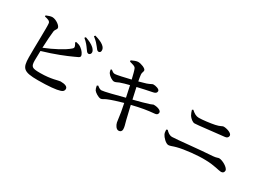

<svg xmlns="http://www.w3.org/2000/svg" viewBox="-37 -1514 3074 2284"><g transform="rotate(30 1500.0 -372.0)"><path d="M623 -602C630 -593 639 -579 644 -563C650 -544 646 -535 630 -522C569 -469 445 -403 319 -353C323 -444 329 -541 335 -586C340 -617 361 -624 361 -647C361 -677 294 -726 243 -728C217 -729 183 -714 159 -705V-690C207 -680 232 -671 238 -646C246 -608 234 -294 236 -173C238 -26 264 9 465 9C608 9 716 -2 763 -18C788 -26 806 -38 806 -67C806 -99 769 -114 707 -114C681 -114 598 -79 447 -79C333 -79 316 -89 315 -178C315 -205 316 -253 318 -308C483 -356 620 -412 701 -450C739 -469 767 -474 767 -497C767 -520 741 -560 704 -586C683 -601 663 -607 635 -613ZM692 -705C737 -669 762 -634 781 -607C798 -583 809 -565 826 -564C844 -563 858 -578 859 -597C859 -616 850 -633 828 -655C800 -681 757 -702 704 -720ZM781 -778C830 -741 851 -714 870 -690C890 -664 901 -645 919 -645C937 -645 948 -657 948 -676C949 -699 940 -718 914 -739C888 -760 846 -778 792 -793Z M1304 -731C1354 -716 1379 -714 1391 -689C1401 -668 1414 -614 1428 -556C1346 -536 1244 -513 1221 -513C1197 -513 1184 -526 1164 -541L1151 -534C1155 -513 1157 -502 1167 -487C1184 -461 1231 -430 1256 -430C1278 -430 1291 -442 1320 -453C1353 -465 1399 -478 1444 -489C1453 -451 1465 -394 1477 -335C1370 -306 1209 -265 1180 -265C1162 -265 1147 -273 1119 -295L1104 -286C1108 -260 1114 -242 1122 -229C1137 -208 1189 -174 1220 -174C1243 -175 1256 -192 1291 -206C1338 -226 1422 -252 1490 -271C1499 -230 1506 -191 1512 -158C1522 -102 1526 -45 1531 -26C1539 9 1564 49 1595 49C1625 48 1637 29 1637 8C1637 -26 1627 -52 1613 -105C1604 -142 1588 -207 1569 -290C1696 -321 1768 -333 1869 -342C1903 -345 1910 -364 1910 -381C1910 -409 1858 -429 1805 -428C1796 -428 1789 -420 1763 -412C1723 -398 1633 -374 1555 -354C1544 -402 1533 -453 1521 -508C1580 -522 1667 -541 1724 -552C1758 -558 1770 -573 1770 -594C1770 -621 1710 -637 1678 -635C1669 -635 1648 -619 1605 -604C1577 -596 1545 -587 1507 -576C1500 -611 1496 -636 1493 -662C1490 -692 1505 -702 1503 -725C1500 -750 1432 -777 1390 -777C1370 -777 1331 -762 1302 -748Z M2773 -561C2773 -594 2703 -619 2656 -619C2638 -619 2622 -599 2557 -586C2499 -574 2396 -561 2346 -561C2309 -561 2279 -579 2242 -612L2228 -603C2235 -578 2243 -557 2255 -536C2273 -509 2308 -478 2336 -478C2379 -478 2588 -506 2732 -520C2760 -523 2773 -541 2773 -561ZM2093 -184C2105 -157 2158 -99 2194 -99C2220 -99 2248 -115 2292 -126C2384 -151 2566 -170 2670 -166C2793 -164 2863 -136 2896 -136C2921 -136 2936 -152 2936 -175C2936 -213 2845 -266 2798 -266C2783 -266 2770 -254 2719 -250C2554 -241 2242 -205 2186 -205C2149 -205 2123 -226 2098 -253L2081 -246C2082 -217 2085 -200 2093 -184Z"/></g></svg>

Font: Source Han Serif CN SemiBold
Style: Regular
Weight: 600
Designer: Ryoko NISHIZUKA 西塚涼子 (kana & ideographs); Frank Grießhammer (Latin, Greek & Cyrillic); Wenlong ZHANG 张文龙 (bopomofo); San
Foundry: Adobe Systems Incorporated
Version: Version 1.000;PS 1;hotconv 16.6.53;makeotf.lib2.5.65590